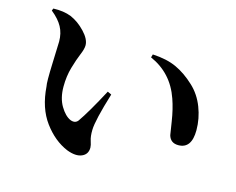

<svg xmlns="http://www.w3.org/2000/svg" viewBox="-96 -839 1192 969"><g transform="rotate(15 500.0 -355.0)"><path d="M138.7 -307.6Q133.8 -327.1 137.7 -429.7Q141.6 -532.2 141.6 -543Q141.6 -585.9 123.5 -619.1Q105.5 -652.3 65.4 -684.6L70.3 -696.3Q125 -698.2 164.1 -682.6Q205.1 -665 240.2 -627.9Q275.4 -590.8 275.4 -558.6Q275.4 -540 262.2 -508.8Q249 -477.5 235.4 -430.7Q221.7 -383.8 221.7 -329.1Q221.7 -269.5 246.1 -228.5Q270.5 -187.5 299.8 -174.8Q325.2 -165 339.8 -183.6Q378.9 -239.3 444.3 -362.3L464.8 -352.5Q419.9 -206.1 418.9 -156.2Q418 -122.1 425.3 -100.1Q432.6 -78.1 432.6 -66.4Q432.6 -31.2 401.9 -18.1Q371.1 -4.9 323.2 -23.4Q252.9 -52.7 199.7 -124.5Q146.5 -196.3 138.7 -307.6ZM767.6 -413.1Q725.6 -535.2 610.4 -585.9L615.2 -602.5Q689.5 -598.6 740.2 -575.2Q791 -551.8 838.9 -506.8Q881.8 -466.8 904.3 -408.7Q926.8 -350.6 926.8 -290Q926.8 -193.4 857.4 -193.4Q816.4 -193.4 805.7 -231.4Q804.7 -236.3 794.9 -299.8Q785.2 -363.3 767.6 -413.1Z"/></g></svg>

Font: GenYoMin TW TTF Bold
Style: Regular
Weight: 700
Version: Version 1.300